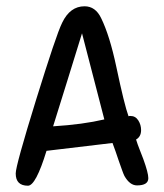

<svg xmlns="http://www.w3.org/2000/svg" viewBox="-20 -591 522 611"><path d="M69 0Q30 0 30 -39Q30 -64 95 -274Q127 -377 147.5 -438Q168 -499 178 -519Q203 -571 249 -571Q284 -571 302 -533Q329 -478 350 -379Q376 -256 389 -221Q390 -222 395 -222Q411 -222 420 -208Q429 -194 429 -177Q429 -156 413 -147Q418 -131 424 -116Q430 -101 436 -85Q452 -41 452 -24Q452 -1 416 -1Q393 -1 376 -31Q373 -37 368.5 -49.5Q364 -62 357 -82Q353 -95 348 -108.5Q343 -122 338 -136L128 -111Q94 0 69 0ZM149 -189Q197 -192 237.5 -197.5Q278 -203 312 -211L241 -485Q218 -410 195 -336.5Q172 -263 149 -189Z"/></svg>

Font: Dongol
Style: Regular
Weight: 400
Designer: Abdo Mohamed and Ibrahim Hamdi
Foundry: Protype Foundry
Version: Version 1.000;hotconv 1.0.109;makeotfexe 2.5.65596